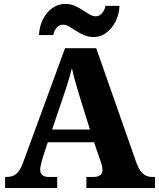

<svg xmlns="http://www.w3.org/2000/svg" viewBox="-20 -960 811 980"><path d="M6 0V-57H15Q33 -57 47.5 -63Q62 -69 74 -84Q86 -99 97 -128L312 -714H471L677 -127Q687 -101 698.5 -86Q710 -71 724.5 -64Q739 -57 756 -57H771V0H421V-57H460Q476 -57 489.5 -64.5Q503 -72 503 -92Q503 -101 501 -110Q499 -119 497 -126.5Q495 -134 493 -138L460 -234H224L198 -155Q196 -147 193 -136Q190 -125 187.5 -113.5Q185 -102 185 -93Q185 -76 196 -66.5Q207 -57 226 -57H272V0ZM246 -299H439L384 -476Q378 -497 371 -519.5Q364 -542 358 -565.5Q352 -589 347 -612Q342 -591 335 -567.5Q328 -544 321 -521.5Q314 -499 307 -479ZM458 -771Q431 -771 409 -780.5Q387 -790 368.5 -802.5Q350 -815 333.5 -824.5Q317 -834 301 -834Q281 -834 268 -817.5Q255 -801 252 -781H179Q181 -826 199.5 -862Q218 -898 247.5 -919Q277 -940 313 -940Q340 -940 361.5 -930.5Q383 -921 401.5 -908.5Q420 -896 436.5 -886.5Q453 -877 469 -877Q488 -877 501.5 -893.5Q515 -910 518 -930H590Q588 -886 569.5 -850Q551 -814 522.5 -792.5Q494 -771 458 -771Z"/></svg>

Font: Noto Serif Tibetan ExtraBold
Style: Regular
Weight: 800
Version: Version 2.103